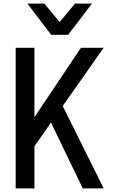

<svg xmlns="http://www.w3.org/2000/svg" viewBox="-20 -1045 625 1065"><path d="M490 -852ZM358 -852H264L132 -1025H226L311 -923L396 -1025H490ZM555 0H439L263 -365L171 -234V0H67V-780H171V-395L429 -780H555L328 -457Z"/></svg>

Font: Tanohe Sans Medium
Style: Regular
Weight: 500
Designer: Village Type and Design LLC
Foundry: Cooper Hewitt Smithsonian Design Museum
Version: Version 1.00;September 29, 2021;FontCreator 13.0.0.2655 64-b